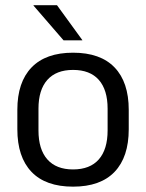

<svg xmlns="http://www.w3.org/2000/svg" viewBox="-20 -703 560 736"><path d="M260 12.5Q155 12.5 100.8 -44.2Q46.5 -101 46.5 -207.5V-282Q46.5 -388 101 -444.5Q155.5 -501 260 -501Q365 -501 419.2 -444.5Q473.5 -388 473.5 -282V-207.5Q473.5 -101 419.2 -44.2Q365 12.5 260 12.5ZM260 -53.5Q325 -53.5 358.8 -92Q392.5 -130.5 392.5 -203V-286.5Q392.5 -358.5 358.8 -396.8Q325 -435 260 -435Q195.5 -435 161.5 -396.8Q127.5 -358.5 127.5 -286.5V-203Q127.5 -130.5 161.5 -92Q195.5 -53.5 260 -53.5ZM198.5 -683 295.5 -549.5V-548.5H223.5L108.5 -681.5V-683Z"/></svg>

Font: Anek Odia
Style: Regular
Weight: 400
Designer: Yesha Goshar & Mahesh Sahu (Odia), Yesha Goshar (Latin)
Foundry: Ek Type
Version: Version 1.003